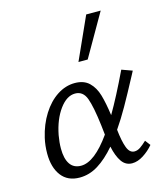

<svg xmlns="http://www.w3.org/2000/svg" viewBox="-108 -794 764 883"><g transform="rotate(-15 274.0 -352.5)"><path d="M46 -139Q46 -177 54 -212Q68 -273 98 -320.5Q128 -368 168 -394Q208 -420 252 -420Q295 -420 320 -396Q345 -372 356.5 -332.5Q368 -293 376 -234Q419 -307 475 -424L525 -406L515 -387Q472 -306 443 -255Q414 -204 385 -162Q391 -106 402.5 -75.5Q414 -45 437 -45Q451 -45 464.5 -54Q478 -63 496 -80L515 -55Q494 -30 466.5 -12.5Q439 5 413 5Q382 5 363.5 -21.5Q345 -48 335 -95Q293 -46 251 -20Q209 6 163 6Q106 6 76 -33.5Q46 -73 46 -139ZM385 -711H454L338 -509H294ZM113 -145Q113 -97 130.5 -71Q148 -45 183 -45Q247 -45 325 -155L320 -200Q309 -291 294 -332Q279 -373 241 -373Q201 -373 167 -326.5Q133 -280 119 -208Q113 -174 113 -145Z"/></g></svg>

Font: LXGW Bright GB
Style: Italic
Weight: 400
Italic angle: -12°
Designer: Christian Thalmann (Catharsis Fonts)
Foundry: LXGW / Christian Thalmann (Catharsis Fonts) / Fontworks Inc.
Version: Version 5.510